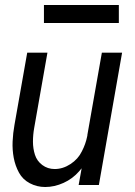

<svg xmlns="http://www.w3.org/2000/svg" viewBox="-20 -741 540 769"><path d="M161 8Q128 8 99.5 -7Q71 -22 56 -49.5Q41 -77 35 -109Q29 -141 30.5 -174.5Q32 -208 38 -241L89 -530H170L117 -229Q112 -201 112 -173.5Q112 -146 120 -121Q128 -96 149.5 -80Q171 -64 199 -64Q232 -64 262.5 -84Q293 -104 308 -135Q323 -164 329 -194L330 -199V-201L388 -530H469L376 0H295L307 -67Q302 -61 297 -55Q271 -25 234.5 -8.5Q198 8 161 8ZM156 -649V-721H456V-649Z"/></svg>

Font: Iosevka SS08
Style: Italic
Weight: 400
Italic angle: -10°
Monospace: yes
Designer: Belleve Invis
Foundry: Belleve Invis
Version: 2.1.0; ttfautohint (v1.8.2)